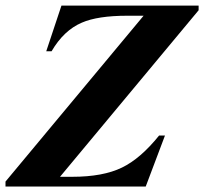

<svg xmlns="http://www.w3.org/2000/svg" viewBox="-47 -682 746 702"><path d="M679.2 -644.5 172.4 -35.6H217.3Q329.6 -35.6 398.9 -69.3Q466.8 -102.1 534.7 -186.5H556.2L485.8 0H-26.9V-18.1L478 -624.5H418.5Q310.1 -624.5 252 -599.1Q186 -570.8 141.6 -494.6H122.1L177.7 -661.6H679.2Z"/></svg>

Font: Dai Banna SIL Light
Style: BoldOblique
Weight: 700
Italic angle: -11°
Designer: Victor Gaultney
Foundry: SIL International
Version: Version 2.000